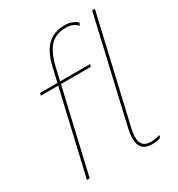

<svg xmlns="http://www.w3.org/2000/svg" viewBox="-177 -849 899 972"><g transform="rotate(-30 273.0 -363.0)"><path d="M52 0 189 -590Q200 -635 219.5 -667.5Q239 -700 270 -717.5Q301 -735 345 -735Q368 -735 386.5 -728Q405 -721 418 -709L411 -694Q398 -708 381 -714.5Q364 -721 345 -721Q284 -721 251.5 -685Q219 -649 202 -578L184 -500L182 -491L68 0ZM63 -486 67 -500H359L355 -486ZM428 9Q380 9 364.5 -24Q349 -57 363 -120L504 -730H520L378 -116Q365 -61 377 -33Q389 -5 430 -5Q448 -5 460 -7.5Q472 -10 483 -14L480 0Q473 4 459 6.5Q445 9 428 9Z"/></g></svg>

Font: Work Sans Thin
Style: Italic
Weight: 250
Italic angle: -13°
Designer: Wei Huang
Foundry: Wei Huang
Version: Version 2.012